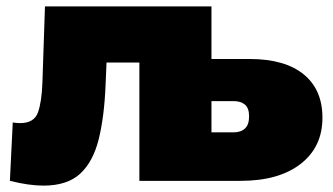

<svg xmlns="http://www.w3.org/2000/svg" viewBox="-20 -567 1043 602"><path d="M116 15Q71 15 11 0L20 -183Q26 -182 32 -181.5Q38 -181 43 -181Q87 -181 99 -214.5Q111 -248 113 -309L121 -547H643V0H417V-371H314L311 -300Q307 -201 289.5 -130.5Q272 -60 231.5 -22.5Q191 15 116 15ZM735 0H417V-547H642V-382H763Q873 -382 932 -334Q991 -286 991 -198Q991 -106 922.5 -53Q854 0 735 0ZM712 -152Q735 -152 748 -164Q761 -176 761 -202Q761 -228 748 -239Q735 -250 712 -250H642V-152Z"/></svg>

Font: Montserrat Black
Style: Regular
Weight: 900
Designer: Julieta Ulanovsky
Foundry: Julieta Ulanovsky
Version: Version 9.000; ttfautohint (v1.8.4.7-5d5b)